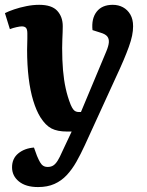

<svg xmlns="http://www.w3.org/2000/svg" viewBox="-21 -546 609 797"><path d="M331 57Q314 94 296 125.8Q278 157.5 256 181Q234 204.5 205 217.5Q176 230.5 137 230.5Q86 230.5 57.5 207.2Q29 184 29 148.5Q29 112 55 90.7Q81 69.5 120 66.5L132.5 101Q139.5 117.5 145.3 127.5Q151 137.5 158.5 142.2Q166 147 177 147Q190.5 147 200 141Q209.5 135 218.3 121Q227 107 237 84L276.5 0H256.5Q217.5 0 192.7 -12.7Q168 -25.5 146.5 -59.5Q129.5 -87 117 -128Q104.5 -169 98 -222.2Q91.5 -275.5 91.5 -339.5Q91.5 -350.5 92 -362Q92.5 -373.5 92.5 -385.5Q92.5 -397.5 92.5 -407.5Q92.5 -424 87 -430.2Q81.5 -436.5 69.5 -436.5Q62 -436.5 47.2 -433.2Q32.5 -430 20 -425L-0.5 -491.5Q14 -499 37.5 -507Q61 -515 88.5 -520.5Q116 -526 141.5 -526Q194 -526 216.8 -501Q239.5 -476 239.5 -437.5Q239.5 -425.5 239 -412.3Q238.5 -399 237.8 -383.2Q237 -367.5 237 -346.5Q237 -296.5 240.5 -255.3Q244 -214 251.8 -178.8Q259.5 -143.5 272.5 -111Q278 -98.5 283 -92Q288 -85.5 293.8 -83.3Q299.5 -81 306 -81H315L420 -332Q429.5 -354.5 430.8 -369.7Q432 -385 424.3 -394.7Q416.5 -404.5 396 -410.5L363 -421Q358 -469 380.3 -497.5Q402.5 -526 447 -526Q470.5 -526 489.5 -515.8Q508.5 -505.5 520 -485.8Q531.5 -466 531.5 -437Q531.5 -418.5 527.3 -397.7Q523 -377 514 -352Q505 -327 492 -296.2Q479 -265.5 460.5 -226Z"/></svg>

Font: Literata
Style: Italic
Weight: 400
Italic angle: -2°
Designer: Latin by Veronika Burian and Jose Scaglione. Greek by Irene Vlachou. Cyrillic by Vera Evstafieva
Foundry: TypeTogether
Version: Version 3.103;gftools[0.9.29]